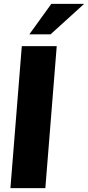

<svg xmlns="http://www.w3.org/2000/svg" viewBox="-20 -975 456 995"><path d="M93 -736H274L215 0H34ZM132 -797 246 -955H416L242 -797Z"/></svg>

Font: Muli Black
Style: Italic
Weight: 900
Italic angle: -4.541°
Designer: Vernon Adams
Foundry: Vernon Adams
Version: Version 2.001